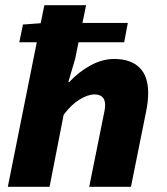

<svg xmlns="http://www.w3.org/2000/svg" viewBox="-20 -716 640 736"><path d="M10 0 121 -554H54L68 -622L136 -627L150 -696H310L296 -628H470L456 -554H281L268 -490L242 -402H246Q281 -440 326.5 -465Q372 -490 418 -490Q480 -490 514 -457.5Q548 -425 548 -360Q548 -326 540 -288L482 0H322L376 -268Q379 -282 381 -293Q383 -304 383 -313Q383 -354 342 -354Q317 -354 285 -334.5Q253 -315 224 -276L170 0Z"/></svg>

Font: Source Code Pro Black
Style: Italic
Weight: 900
Italic angle: -11°
Monospace: yes
Designer: Paul D. Hunt, Teo Tuominen
Foundry: Adobe Systems Incorporated
Version: Version 1.050;PS 1.000;hotconv 16.6.51;makeotf.lib2.5.65220